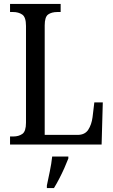

<svg xmlns="http://www.w3.org/2000/svg" viewBox="-20 -734 576 975"><path d="M31 0V-41H48Q75 -41 93.5 -54Q112 -67 112 -111V-602Q112 -647 93 -660Q74 -673 46 -673H31V-714H288V-673H272Q242 -673 224.5 -660.5Q207 -648 207 -605V-49H374Q411 -49 428 -75Q445 -101 450 -139L459 -214H502L496 0ZM218 208Q225 174 233 136Q241 98 245 61H327V71Q319 92 307 119Q295 146 281 173Q267 200 254 221H218Z"/></svg>

Font: Noto Serif Condensed
Style: Regular
Weight: 400
Width: 3
Designer: Monotype Design Team
Foundry: Monotype Imaging Inc.
Version: Version 2.013; ttfautohint (v1.8.4.7-5d5b)